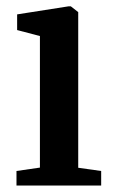

<svg xmlns="http://www.w3.org/2000/svg" viewBox="-20 -574 354 594"><path d="M31 0V-45L103.5 -55.5V-462.5L33 -481V-529.5L192.5 -554.5H199L222 -536.5V-55L293 -45V0Z"/></svg>

Font: Merriweather 48pt SemiBold
Style: Regular
Weight: 600
Version: Version 2.100